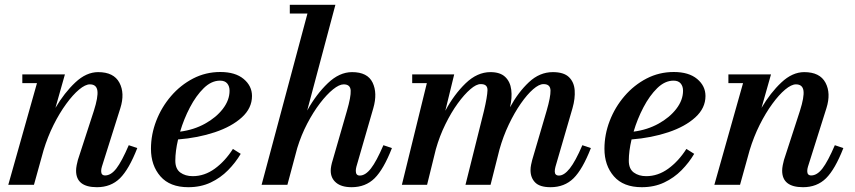

<svg xmlns="http://www.w3.org/2000/svg" viewBox="-20 -770 3562 800"><path d="M134 -423.5H73V-460H250.5L211 -320.5Q248 -383.5 293.8 -426.5Q339.5 -469.5 389 -469.5Q454 -469.5 477.5 -425.5Q501 -381.5 481.5 -319.5L404.5 -75.5Q401.5 -66 401.5 -57Q401.5 -39 418 -39Q442.5 -39 465 -68.2Q487.5 -97.5 516.5 -165L552 -153Q517.5 -64.5 479.8 -27.2Q442 10 384 10Q297 10 297 -59Q297 -69 299.5 -82Q302 -95 304.5 -103.5L371 -308Q389.5 -366 385.8 -392.2Q382 -418.5 354.5 -418.5Q335.5 -418.5 309.5 -396.8Q283.5 -375 255.8 -337Q228 -299 203.2 -249.5Q178.5 -200 161.5 -144L121.5 0H14.5Z M710.5 -100.5Q710.5 -66.5 731.2 -51.2Q752 -36 783 -36Q832 -36 875 -67.2Q918 -98.5 950.5 -149.5L983 -129Q961.5 -92.5 930.2 -60.8Q899 -29 857.8 -9.5Q816.5 10 764.5 10Q688 10 648.5 -35.2Q609 -80.5 609 -150Q609 -209.5 631 -266.5Q653 -323.5 692.5 -369.5Q732 -415.5 784.5 -442.8Q837 -470 898 -470Q960.5 -470 995.2 -441Q1030 -412 1030 -370Q1030 -319.5 987.8 -281Q945.5 -242.5 875.2 -219Q805 -195.5 722 -189Q710.5 -140 710.5 -100.5ZM897 -434Q861 -434 829 -402.8Q797 -371.5 771.5 -322.8Q746 -274 730.5 -221.5Q788 -229 834.5 -254.8Q881 -280.5 908.8 -316.8Q936.5 -353 936.5 -392Q936.5 -410.5 926.8 -422.2Q917 -434 897 -434Z M1425.5 -308Q1442.5 -366.5 1441.2 -392.5Q1440 -418.5 1412 -418.5Q1393.5 -418.5 1367.5 -397.5Q1341.5 -376.5 1313.5 -340Q1285.5 -303.5 1260.2 -255.2Q1235 -207 1218.5 -153L1177.5 0H1070L1261 -713.5H1187.5V-750H1377.5L1260 -309.5Q1297.5 -377 1345.8 -423.2Q1394 -469.5 1447 -469.5Q1511.5 -469.5 1532.5 -425.8Q1553.5 -382 1535.5 -319.5L1465 -75.5Q1462.5 -66 1462.5 -58Q1462.5 -38.5 1479 -38.5Q1502.5 -38.5 1525.5 -68Q1548.5 -97.5 1577.5 -165L1613 -153Q1578.5 -64.5 1540.8 -27.2Q1503 10 1445 10Q1403 10 1380.5 -8.8Q1358 -27.5 1358 -59Q1358 -67.5 1360.2 -79.2Q1362.5 -91 1366.5 -103.5Z M2024 0H1919.5L1996.5 -308Q2010.5 -367.5 2011.2 -393.8Q2012 -420 1983 -419.5Q1965 -420 1939.8 -398.2Q1914.5 -376.5 1887.2 -339Q1860 -301.5 1835.8 -252.2Q1811.5 -203 1796 -148L1759.5 0H1654.5L1758.5 -423.5H1697.5V-460H1872.5L1835.5 -308.5Q1872 -376.5 1920.2 -423Q1968.5 -469.5 2023.5 -469.5Q2064 -469.5 2085 -449.5Q2106 -429.5 2110.2 -396.2Q2114.5 -363 2105 -323Q2139 -385.5 2183.8 -427.5Q2228.5 -469.5 2283.5 -469.5Q2329 -469.5 2350.5 -448.8Q2372 -428 2374.5 -394Q2377 -360 2365.5 -319.5L2294.5 -75.5Q2291.5 -64.5 2291.5 -56Q2291.5 -38.5 2309 -38.5Q2330.5 -38.5 2354 -68Q2377.5 -97.5 2406.5 -165L2442 -153Q2407.5 -64.5 2369.8 -27.2Q2332 10 2274 10Q2229 10 2209.8 -9.8Q2190.5 -29.5 2190.5 -61Q2190.5 -72 2192.8 -83.2Q2195 -94.5 2197.5 -103.5L2257.5 -308Q2274.5 -366.5 2273.8 -393.2Q2273 -420 2244 -419.5Q2226 -419.5 2201.2 -398Q2176.5 -376.5 2150 -338.5Q2123.5 -300.5 2100 -251.2Q2076.5 -202 2061 -146.5Z M2600 -100.5Q2600 -66.5 2620.8 -51.2Q2641.5 -36 2672.5 -36Q2721.5 -36 2764.5 -67.2Q2807.5 -98.5 2840 -149.5L2872.5 -129Q2851 -92.5 2819.8 -60.8Q2788.5 -29 2747.2 -9.5Q2706 10 2654 10Q2577.5 10 2538 -35.2Q2498.5 -80.5 2498.5 -150Q2498.5 -209.5 2520.5 -266.5Q2542.5 -323.5 2582 -369.5Q2621.5 -415.5 2674 -442.8Q2726.5 -470 2787.5 -470Q2850 -470 2884.8 -441Q2919.5 -412 2919.5 -370Q2919.5 -319.5 2877.2 -281Q2835 -242.5 2764.8 -219Q2694.5 -195.5 2611.5 -189Q2600 -140 2600 -100.5ZM2786.5 -434Q2750.5 -434 2718.5 -402.8Q2686.5 -371.5 2661 -322.8Q2635.5 -274 2620 -221.5Q2677.5 -229 2724 -254.8Q2770.5 -280.5 2798.2 -316.8Q2826 -353 2826 -392Q2826 -410.5 2816.2 -422.2Q2806.5 -434 2786.5 -434Z M3076 -423.5H3015V-460H3192.5L3153 -320.5Q3190 -383.5 3235.8 -426.5Q3281.5 -469.5 3331 -469.5Q3396 -469.5 3419.5 -425.5Q3443 -381.5 3423.5 -319.5L3346.5 -75.5Q3343.5 -66 3343.5 -57Q3343.5 -39 3360 -39Q3384.5 -39 3407 -68.2Q3429.5 -97.5 3458.5 -165L3494 -153Q3459.5 -64.5 3421.8 -27.2Q3384 10 3326 10Q3239 10 3239 -59Q3239 -69 3241.5 -82Q3244 -95 3246.5 -103.5L3313 -308Q3331.5 -366 3327.8 -392.2Q3324 -418.5 3296.5 -418.5Q3277.5 -418.5 3251.5 -396.8Q3225.5 -375 3197.8 -337Q3170 -299 3145.2 -249.5Q3120.5 -200 3103.5 -144L3063.5 0H2956.5Z"/></svg>

Font: Bodoni* 06pt Medium
Style: Italic
Weight: 500
Italic angle: -13°
Version: Version 2.3